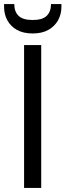

<svg xmlns="http://www.w3.org/2000/svg" viewBox="-51 -921 321 941"><path d="M67 0V-700H151V0ZM109 -757Q63 -757 32 -774.5Q1 -792 -15 -821.5Q-31 -851 -31 -887V-901H19Q19 -864 40 -843.5Q61 -823 109 -823Q157 -823 178 -843.5Q199 -864 199 -901H250V-887Q250 -851 233.5 -821.5Q217 -792 186 -774.5Q155 -757 109 -757Z"/></svg>

Font: DM Sans 28pt
Style: Regular
Weight: 400
Version: Version 4.004;gftools[0.9.30]